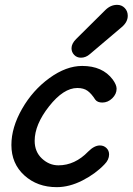

<svg xmlns="http://www.w3.org/2000/svg" viewBox="-20 -766 547 792"><path d="M314 -528Q297 -528 286 -539.5Q275 -551 275 -567Q275 -586 294 -605L414 -724Q436 -746 463 -746Q482 -746 494.5 -733Q507 -720 507 -701Q507 -675 482 -654L351 -543Q334 -528 314 -528ZM214 6Q134 6 80.5 -42.5Q27 -91 27 -168Q27 -240 71 -317Q115 -394 184 -444Q253 -494 319 -494Q403 -494 445 -438Q461 -416 461 -400Q461 -378 443 -360.5Q425 -343 402 -343Q382 -343 373 -355Q357 -380 341 -391.5Q325 -403 299 -403Q242 -403 182.5 -327.5Q123 -252 123 -185Q123 -140 153 -112Q183 -84 221 -84Q289 -84 344 -141Q369 -166 392 -166Q408 -166 419 -155.5Q430 -145 430 -129Q430 -107 411 -88Q374 -49 320 -21.5Q266 6 214 6Z"/></svg>

Font: Comic Neue
Style: Bold Italic
Weight: 700
Italic angle: -12°
Designer: Craig Rozynski
Foundry: Craig Rozynski
Version: Version 2.003